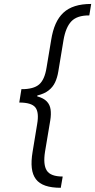

<svg xmlns="http://www.w3.org/2000/svg" viewBox="-20 -791 471 949"><path d="M79.6 -311 85.9 -350.1Q146.5 -350.1 173.6 -373.8Q200.7 -397.5 210 -456.1L232.9 -593.3Q240.2 -639.6 255.1 -673.1Q270 -706.5 293.5 -728.3Q316.9 -750 350.8 -760.7Q384.8 -771.5 430.7 -771.5L421.4 -714.8Q361.3 -715.3 333 -685.8Q304.7 -656.2 293.9 -592.8L268.1 -437Q263.2 -407.2 252.2 -383.8Q241.2 -360.4 220.2 -344Q199.2 -327.6 165.3 -319.3Q131.3 -311 79.6 -311ZM280.3 137.2Q234.9 137.2 204.3 126.7Q173.8 116.2 157.5 94.7Q141.1 73.2 137.2 39.6Q133.3 5.9 141.1 -40.5L163.6 -177.2Q173.8 -235.8 154.8 -260Q135.7 -284.2 75.2 -284.2L81.5 -323.2Q132.8 -323.2 164.1 -314.7Q195.3 -306.2 210.9 -290Q226.6 -273.9 230 -250.2Q233.4 -226.6 228.5 -196.3L202.6 -41.5Q192.4 22.5 211.2 52Q230 81.5 290 81.5ZM75.2 -284.2 85.9 -350.6H169.9L158.7 -284.2Z"/></svg>

Font: Inter 16pt Light
Style: Italic
Weight: 300
Italic angle: -9.3988°
Version: Version 4.001;git-66647c0bb